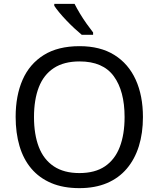

<svg xmlns="http://www.w3.org/2000/svg" viewBox="-20 -964 821 994"><path d="M720 -358Q720 -275 699 -207.5Q678 -140 636.5 -91Q595 -42 533.5 -16Q472 10 391 10Q307 10 245 -16.5Q183 -43 142 -91.5Q101 -140 81 -208Q61 -276 61 -359Q61 -469 97 -551Q133 -633 206.5 -679Q280 -725 392 -725Q499 -725 572 -679.5Q645 -634 682.5 -551.5Q720 -469 720 -358ZM156 -358Q156 -268 181 -203Q206 -138 258.5 -103Q311 -68 391 -68Q472 -68 523.5 -103Q575 -138 600 -203Q625 -268 625 -358Q625 -493 569 -569.5Q513 -646 392 -646Q311 -646 258.5 -611.5Q206 -577 181 -512.5Q156 -448 156 -358ZM366 -944Q377 -922 393.5 -894.5Q410 -867 428.5 -841Q447 -815 462 -796V-784H403Q386 -798 365 -817.5Q344 -837 323.5 -858.5Q303 -880 286.5 -900Q270 -920 261 -934V-944Z"/></svg>

Font: Noto Sans Sinhala
Style: Regular
Weight: 400
Designer: Jelle Bosma - Monotype Design Team
Foundry: Monotype Imaging Inc.
Version: Version 2.006